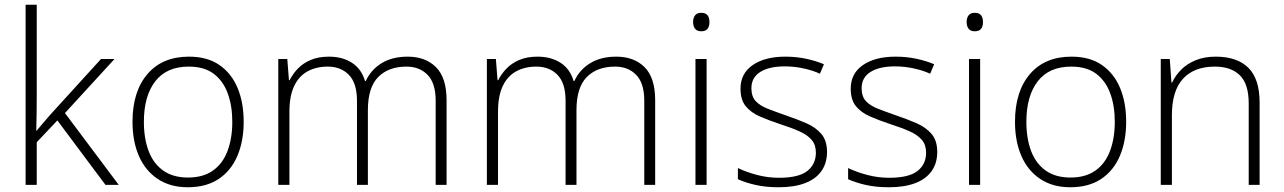

<svg xmlns="http://www.w3.org/2000/svg" viewBox="-20 -780 5417 810"><path d="M135 -378Q135 -340 134.5 -303Q134 -266 133 -227Q143 -239 153 -250.5Q163 -262 173 -274Q183 -286 193 -297L406 -531H463L254 -303L481 0H425L222 -272L135 -180V0H88V-760H135Z M1008 -266Q1008 -185 981.5 -122.5Q955 -60 902.5 -25Q850 10 772 10Q698 10 645.5 -25Q593 -60 566 -122Q539 -184 539 -266Q539 -394 602 -467.5Q665 -541 777 -541Q855 -541 906 -505.5Q957 -470 982.5 -408.5Q1008 -347 1008 -266ZM587 -266Q587 -196 607 -143Q627 -90 668.5 -60.5Q710 -31 773 -31Q837 -31 878.5 -60.5Q920 -90 940 -143.5Q960 -197 960 -266Q960 -333 941 -385.5Q922 -438 882 -468.5Q842 -499 776 -499Q683 -499 635 -437Q587 -375 587 -266Z M1700 -541Q1775 -541 1819.5 -496.5Q1864 -452 1864 -357V0H1818V-355Q1818 -429 1784 -464Q1750 -499 1695 -499Q1619 -499 1575.5 -455Q1532 -411 1532 -315V0H1486V-355Q1486 -429 1452 -464Q1418 -499 1363 -499Q1314 -499 1277.5 -479Q1241 -459 1221 -417Q1201 -375 1201 -309V0H1154V-531H1192L1199 -442H1202Q1215 -468 1236.5 -490.5Q1258 -513 1290.5 -527Q1323 -541 1368 -541Q1425 -541 1465 -515Q1505 -489 1520 -438H1523Q1545 -486 1590 -513.5Q1635 -541 1700 -541Z M2580 -541Q2655 -541 2699.5 -496.5Q2744 -452 2744 -357V0H2698V-355Q2698 -429 2664 -464Q2630 -499 2575 -499Q2499 -499 2455.5 -455Q2412 -411 2412 -315V0H2366V-355Q2366 -429 2332 -464Q2298 -499 2243 -499Q2194 -499 2157.5 -479Q2121 -459 2101 -417Q2081 -375 2081 -309V0H2034V-531H2072L2079 -442H2082Q2095 -468 2116.5 -490.5Q2138 -513 2170.5 -527Q2203 -541 2248 -541Q2305 -541 2345 -515Q2385 -489 2400 -438H2403Q2425 -486 2470 -513.5Q2515 -541 2580 -541Z M2961 -531V0H2914V-531ZM2938 -726Q2957 -726 2965 -715.5Q2973 -705 2973 -687Q2973 -669 2965 -658.5Q2957 -648 2938 -648Q2921 -648 2912.5 -658.5Q2904 -669 2904 -687Q2904 -705 2912.5 -715.5Q2921 -726 2938 -726Z M3469 -139Q3469 -92 3445.5 -58.5Q3422 -25 3376.5 -7.5Q3331 10 3265 10Q3210 10 3166.5 0Q3123 -10 3093 -24V-71Q3131 -53 3175.5 -41.5Q3220 -30 3266 -30Q3349 -30 3385.5 -58.5Q3422 -87 3422 -136Q3422 -169 3404 -190Q3386 -211 3352.5 -226Q3319 -241 3272 -256Q3224 -272 3186 -288.5Q3148 -305 3126 -332Q3104 -359 3104 -406Q3104 -470 3155.5 -505.5Q3207 -541 3293 -541Q3340 -541 3381.5 -532Q3423 -523 3456 -509L3439 -469Q3409 -483 3369.5 -491.5Q3330 -500 3291 -500Q3225 -500 3187.5 -476.5Q3150 -453 3150 -408Q3150 -373 3168 -353.5Q3186 -334 3219.5 -321Q3253 -308 3296 -293Q3343 -277 3382 -260Q3421 -243 3445 -215Q3469 -187 3469 -139Z M3934 -139Q3934 -92 3910.5 -58.5Q3887 -25 3841.5 -7.5Q3796 10 3730 10Q3675 10 3631.5 0Q3588 -10 3558 -24V-71Q3596 -53 3640.5 -41.5Q3685 -30 3731 -30Q3814 -30 3850.5 -58.5Q3887 -87 3887 -136Q3887 -169 3869 -190Q3851 -211 3817.5 -226Q3784 -241 3737 -256Q3689 -272 3651 -288.5Q3613 -305 3591 -332Q3569 -359 3569 -406Q3569 -470 3620.5 -505.5Q3672 -541 3758 -541Q3805 -541 3846.5 -532Q3888 -523 3921 -509L3904 -469Q3874 -483 3834.5 -491.5Q3795 -500 3756 -500Q3690 -500 3652.5 -476.5Q3615 -453 3615 -408Q3615 -373 3633 -353.5Q3651 -334 3684.5 -321Q3718 -308 3761 -293Q3808 -277 3847 -260Q3886 -243 3910 -215Q3934 -187 3934 -139Z M4115 -531V0H4068V-531ZM4092 -726Q4111 -726 4119 -715.5Q4127 -705 4127 -687Q4127 -669 4119 -658.5Q4111 -648 4092 -648Q4075 -648 4066.5 -658.5Q4058 -669 4058 -687Q4058 -705 4066.5 -715.5Q4075 -726 4092 -726Z M4731 -266Q4731 -185 4704.5 -122.5Q4678 -60 4625.5 -25Q4573 10 4495 10Q4421 10 4368.5 -25Q4316 -60 4289 -122Q4262 -184 4262 -266Q4262 -394 4325 -467.5Q4388 -541 4500 -541Q4578 -541 4629 -505.5Q4680 -470 4705.5 -408.5Q4731 -347 4731 -266ZM4310 -266Q4310 -196 4330 -143Q4350 -90 4391.5 -60.5Q4433 -31 4496 -31Q4560 -31 4601.5 -60.5Q4643 -90 4663 -143.5Q4683 -197 4683 -266Q4683 -333 4664 -385.5Q4645 -438 4605 -468.5Q4565 -499 4499 -499Q4406 -499 4358 -437Q4310 -375 4310 -266Z M5109 -541Q5199 -541 5246.5 -494Q5294 -447 5294 -347V0H5248V-344Q5248 -425 5211 -462Q5174 -499 5105 -499Q5018 -499 4971 -448Q4924 -397 4924 -294V0H4877V-531H4915L4922 -432H4925Q4939 -462 4963.5 -486.5Q4988 -511 5024.5 -526Q5061 -541 5109 -541Z"/></svg>

Font: Noto Sans Syriac Eastern ExtraLight
Style: Regular
Weight: 250
Designer: Patrick Giasson and the Monotype Design Team
Foundry: Monotype Imaging Inc.
Version: Version 3.001